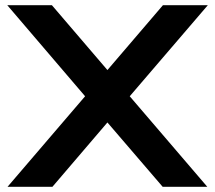

<svg xmlns="http://www.w3.org/2000/svg" viewBox="-20 -720 828 740"><path d="M180 -700H8L308 -349L9 0H182L394 -248L607 0H779L480 -349L781 -700H608L394 -450Z"/></svg>

Font: Audiowide
Style: Regular
Weight: 400
Designer: Astigmatic (AOETI)
Foundry: Astigmatic (AOETI)
Version: Version 1.002